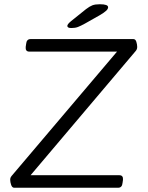

<svg xmlns="http://www.w3.org/2000/svg" viewBox="-20 -884 698 904"><path d="M47 0Q37 0 32.5 -13.5Q28 -27 28 -37Q28 -43 29.5 -47Q31 -51 35 -56L531 -641H118Q99 -641 101 -663L103 -677Q105 -700 124 -700H608Q618 -700 622 -687Q626 -674 626 -663Q626 -652 619 -644L124 -59H542Q561 -59 559 -37L557 -23Q555 0 536 0ZM316 -752Q297 -752 297 -762Q297 -770 314 -784L385 -841Q402 -854 415 -859Q428 -864 450 -864Q489 -864 489 -850Q489 -842 480 -833.5Q471 -825 449 -812L380 -773Q360 -762 347 -757Q334 -752 316 -752Z"/></svg>

Font: Asap Semi Expanded Semi Expanded Light
Style: Italic
Weight: 300
Width: 6
Italic angle: -6°
Designer: Pablo Cosgaya
Foundry: Omnibus-Type
Version: Version 3.001; ttfautohint (v1.8.4.7-5d5b)